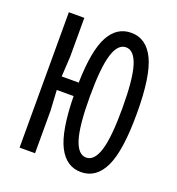

<svg xmlns="http://www.w3.org/2000/svg" viewBox="-131 -817 861 933"><g transform="rotate(20 300.0 -350.0)"><path d="M70 -700H150V-500L144 -395H232Q236 -563 276 -636.5Q316 -710 390 -710Q469 -710 509 -626Q549 -542 549 -350Q549 -158 509 -74Q469 10 390 10Q314 10 274 -68Q234 -146 231 -325H144L150 -220V0H70ZM390 -65Q432 -65 453 -132.5Q474 -200 474 -350Q474 -500 453 -567.5Q432 -635 390 -635Q348 -635 327 -567.5Q306 -500 306 -350Q306 -200 327 -132.5Q348 -65 390 -65Z"/></g></svg>

Font: Sligoil Micro
Style: Regular
Weight: 400
Designer: Ariel Martín Pérez
Foundry: Igor Stepanchenko
Version: Version 1.001